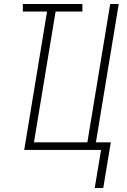

<svg xmlns="http://www.w3.org/2000/svg" viewBox="-20 -755 640 967"><path d="M457 192 489 0H102L217 -697H95V-735H395V-697H260L151 -38H420L535 -735H578L463 -38H538L500 192Z"/></svg>

Font: Iosevka Aile Extralight
Style: Italic
Weight: 200
Italic angle: -9°
Designer: Belleve Invis
Foundry: Belleve Invis
Version: Version 31.1.0; ttfautohint (v1.8.4)